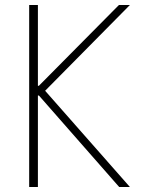

<svg xmlns="http://www.w3.org/2000/svg" viewBox="-20 -750 590 770"><path d="M97 0V-730H132V-406H136L457 -730H501L161 -386L501 0H458L136 -367H132V0Z"/></svg>

Font: M PLUS Code Latin SemiExpanded ExtraLight
Style: Regular
Weight: 250
Width: 6
Designer: Coji Morishita
Foundry: UNDERFOREST DESIGN
Version: Version 1.002; ttfautohint (v1.8.3)